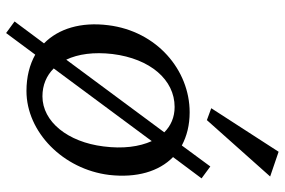

<svg xmlns="http://www.w3.org/2000/svg" viewBox="-168 -668 910 613"><g transform="rotate(90 286.5 -361.0)"><path d="M270 9C401 9 520 -108 538 -255C548 -343 527 -414 481 -459L549 -550L511 -578L444 -487C414 -503 379 -512 338 -512C203 -512 79 -407 60 -252C49 -165 71 -93 118 -47L48 47L85 74L154 -19C186 -1 225 9 270 9ZM152 -266C167 -386 234 -464 321 -464C354 -464 381 -452 402 -431L170 -118C152 -156 145 -206 152 -266ZM198 -78 430 -391C448 -351 455 -299 447 -237C433 -123 368 -42 287 -42C251 -42 221 -55 198 -78ZM325 -581 363 -567 543 -769 464 -796Z"/></g></svg>

Font: TPK Tissa Web
Style: Italic
Weight: 400
Italic angle: -7°
Designer: Jacques Le Bailly, Suppakit Chalermlarp | Katatrad Co.,Ltd.
Foundry: Jacques Le Bailly, Cadson Demak Co.,Ltd.
Version: Version 5.000;Glyphs 3.1.2 (3151)